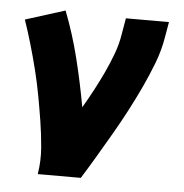

<svg xmlns="http://www.w3.org/2000/svg" viewBox="-44 -570 587 613"><g transform="rotate(5 250.0 -264.0)"><path d="M99 0Q106 -43 102.5 -85.5Q99 -128 92.5 -169Q86 -210 78.5 -250.5Q71 -291 61 -331Q51 -371 39.5 -410.5Q28 -450 15 -488L142 -528Q170 -456 189 -379.5Q208 -303 222 -225Q239 -254 255 -284Q271 -314 285 -344Q299 -374 310.5 -405Q322 -436 327 -468L336 -520H474L465 -468Q458 -427 442.5 -386.5Q427 -346 408.5 -306.5Q390 -267 369.5 -228Q349 -189 327 -151Q305 -113 282.5 -75Q260 -37 237 0Z"/></g></svg>

Font: Iosevka Curly Heavy
Style: Italic
Weight: 900
Italic angle: -9°
Monospace: yes
Designer: Belleve Invis
Foundry: Belleve Invis
Version: Version 22.1.2; ttfautohint (v1.8.4)